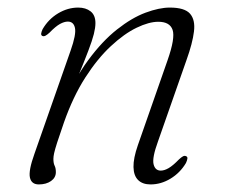

<svg xmlns="http://www.w3.org/2000/svg" viewBox="-20 -479 593 507"><path d="M92 -384Q88 -386 88.8 -390.8Q89.5 -395.5 92.5 -402Q108 -428.5 133.5 -443.8Q159 -459 186.5 -459Q206.5 -459 219.2 -449Q232 -439 232 -418Q232 -406 227.8 -389Q223.5 -372 213.2 -345Q203 -318 185.2 -274.8Q167.5 -231.5 140 -167L145.5 -195.5Q175.5 -269.5 212.8 -320Q250 -370.5 289 -401.2Q328 -432 364.2 -445.5Q400.5 -459 428.5 -459Q467.5 -459 481.8 -442.8Q496 -426.5 492.2 -395.8Q488.5 -365 472.5 -320.5L397 -105Q381.5 -62.5 385.5 -45.5Q389.5 -28.5 404.5 -28.5Q414 -28.5 425.2 -35Q436.5 -41.5 452.5 -58Q459 -64 463.2 -66.2Q467.5 -68.5 471.5 -66.5Q475.5 -65 474.8 -60Q474 -55 471 -48.5Q455.5 -22.5 430.2 -7.2Q405 8 377.5 8Q356.5 8 344.8 -3.5Q333 -15 332.5 -38Q332 -61 344 -95.5L422.5 -320Q443 -378.5 435.8 -400Q428.5 -421.5 398 -421.5Q373.5 -421.5 340.8 -405.8Q308 -390 272.8 -357.2Q237.5 -324.5 205.2 -274.2Q173 -224 149 -156Q137 -121.5 131 -102.8Q125 -84 123 -74.8Q121 -65.5 121 -59.5Q121 -48 124.2 -41.5Q127.5 -35 127.5 -24.5Q127.5 -10 114.8 -1Q102 8 82.5 8Q63 8 59 -10.2Q55 -28.5 71 -73L166.5 -345.5Q181.5 -388 178 -405Q174.5 -422 159 -422Q150 -422 138.5 -415.8Q127 -409.5 111 -393Q104.5 -387 100.2 -384.8Q96 -382.5 92 -384Z"/></svg>

Font: Fraunces ExtraLight
Style: Italic
Weight: 250
Italic angle: -16°
Version: Version 1.000;[b76b70a41]